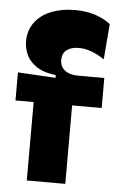

<svg xmlns="http://www.w3.org/2000/svg" viewBox="-52 -753 489 790"><g transform="rotate(5 192.5 -358.0)"><path d="M89 0V-324H14V-440L170 -431V-442Q116 -449 87 -470Q58 -491 47 -518Q36 -545 36 -570Q36 -615 60 -648Q84 -681 127.5 -698.5Q171 -716 226 -716Q272 -716 309 -704Q346 -692 373 -671L361 -524Q335 -542 308 -552Q281 -562 255 -562Q225 -562 206 -548.5Q187 -535 187 -506Q187 -488 196 -475Q205 -462 222 -455Q239 -448 265 -448H370V-324H248V0Z"/></g></svg>

Font: Bricolage Grotesque 72pt ExtraBold
Style: Regular
Weight: 800
Designer: Mathieu Triay
Foundry: Atelier Triay
Version: Version 1.001;gftools[0.9.33.dev8+g029e19f]